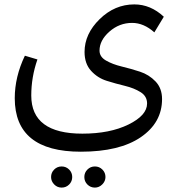

<svg xmlns="http://www.w3.org/2000/svg" viewBox="-20 -587 821 872"><path d="M432 -357Q432 -329 461.5 -312Q491 -295 532.5 -285Q574 -275 615.5 -261.5Q657 -248 686.5 -217Q716 -186 716 -137Q716 -30 619.5 36Q523 102 347 102Q47 102 47 -141Q47 -238 93 -334L150 -317Q122 -237 122 -153Q122 20 354 20Q479 20 563.5 -21.5Q648 -63 648 -117Q648 -150 618.5 -168.5Q589 -187 547.5 -197Q506 -207 464.5 -220Q423 -233 393.5 -265.5Q364 -298 364 -351Q364 -433 432.5 -500Q501 -567 590 -567Q664 -567 724 -511L681 -440Q633 -483 580 -483Q522 -483 477 -443.5Q432 -404 432 -357ZM212 217Q212 197 226 183Q240 169 260 169Q280 169 294 183Q308 197 308 217Q308 237 294 251Q280 265 260 265Q240 265 226 250.5Q212 236 212 217ZM459 217Q459 236 444.5 250.5Q430 265 411 265Q391 265 377 251Q363 237 363 217Q363 197 377 183Q391 169 411 169Q431 169 445 183Q459 197 459 217Z"/></svg>

Font: FiraGO Book
Style: Regular
Weight: 350
Designer: bBox Type
Foundry: bBox Type GmbH
Version: Version 1.001;PS 001.001;hotconv 1.0.88;makeotf.lib2.5.64775